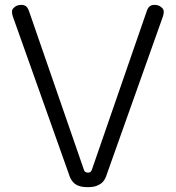

<svg xmlns="http://www.w3.org/2000/svg" viewBox="-20 -688 726 792"><path d="M343 24Q351 24 354 20.5Q357 17 359 12L586 -644Q592 -661 603.5 -665.5Q615 -670 631 -666Q640 -664 650 -654Q660 -644 652 -620L422 27Q419 37 414.5 47Q410 57 401.5 65Q393 73 379 78.5Q365 84 343 84Q320 84 306 79Q292 74 283.5 65.5Q275 57 270.5 47Q266 37 263 27L33 -620Q25 -644 35 -654Q45 -664 54 -666Q70 -670 81.5 -665.5Q93 -661 99 -644L326 12Q329 24 343 24Z"/></svg>

Font: Cafe24 Ssurround air
Style: Light
Weight: 300
Designer: Cafe24 thkim, hmlim, mnelim, sdjeong, hskwak & 4IRTF
Foundry: Cafe24
Version: Version 1.001